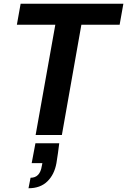

<svg xmlns="http://www.w3.org/2000/svg" viewBox="-20 -720 678 1024"><path d="M170 0 275 -588H70L90 -700H638L618 -588H414L310 0ZM132 284 143 228Q168 228 183 212.5Q198 197 203 165L206 150H149L169 44H296Q293 71 289 97.5Q285 124 281 150Q270 211 232.5 247.5Q195 284 132 284Z"/></svg>

Font: DM Sans 36pt ExtraBold
Style: Italic
Weight: 800
Italic angle: -10°
Designer: Colophon Foundry, Jonny Pinhorn
Foundry: Colophon Foundry
Version: Version 4.004;gftools[0.9.30]